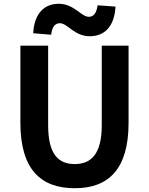

<svg xmlns="http://www.w3.org/2000/svg" viewBox="-20 -983 788 1017"><path d="M376 14C556 14 661 -88 661 -333V-741H519V-320C519 -166 462 -114 376 -114C289 -114 235 -166 235 -320V-741H88V-333C88 -88 194 14 376 14ZM456 -791C531 -791 586 -840 592 -948L497 -955C491 -911 474 -894 451 -894C409 -894 373 -963 291 -963C216 -963 161 -913 156 -807L251 -799C256 -843 273 -860 297 -860C338 -860 373 -791 456 -791Z"/></svg>

Font: Noto Sans TC
Style: Bold
Weight: 700
Designer: Ryoko NISHIZUKA 西塚涼子 (kana, bopomofo & ideographs); Paul D. Hunt (Latin, Greek & Cyrillic); Sandoll Communications 산돌커뮤니
Foundry: Adobe
Version: Version 2.004;hotconv 1.0.118;makeotfexe 2.5.65603